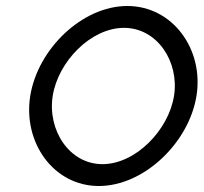

<svg xmlns="http://www.w3.org/2000/svg" viewBox="-20 -610 680 641"><path d="M310 11C461 11 611 -134 636 -290C661 -446 556 -590 405 -590C254 -590 106 -446 81 -290C56 -134 159 11 310 11ZM394 -517C505 -517 579 -404 561 -290C543 -176 433 -62 322 -62C211 -62 138 -176 156 -290C174 -404 283 -517 394 -517Z"/></svg>

Font: Charger Pro
Style: LitObl
Weight: 300
Designer: Jasper
Foundry: Cannot Into Space Fonts
Version: Version 1.09